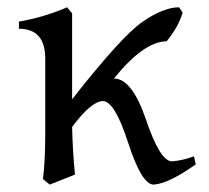

<svg xmlns="http://www.w3.org/2000/svg" viewBox="-20 -496 570 524"><path d="M399.4 7.8Q366.7 7.8 329.8 -106.2Q293 -220.2 260.7 -220.2Q228.5 -219.2 176.8 -149.4Q178.2 -85 184.6 -19.5L115.7 7.8L97.2 -7.3Q103.5 -56.6 103.5 -130.4V-335.9Q103.5 -417.5 31.7 -417.5V-437Q99.6 -448.7 163.1 -476.1L176.8 -459.5V-225.1Q312.5 -397.9 369.6 -437Q426.8 -476.1 468.8 -476.1L478.5 -461.4Q466.3 -421.4 434.6 -383.3Q372.6 -382.8 291 -281.7Q340.3 -281.7 378.7 -168.7Q417 -55.7 449.2 -55.7Q477.1 -57.6 509.3 -69.3L514.2 -47.4Q439.5 5.4 399.4 7.8Z"/></svg>

Font: Kelvinch
Style: Regular
Weight: 400
Designer: Paul James MIller
Foundry: High-Logic / Made with FontCreator
Version: Version 3.30 September 23, 2016